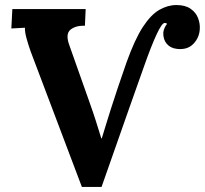

<svg xmlns="http://www.w3.org/2000/svg" viewBox="-20 -736 813 762"><path d="M305 6 102 -531Q93 -556 85.5 -583Q78 -610 79 -626L25 -623L29 -700H320L317 -634Q280 -635 259.5 -618Q239 -601 255 -557Q275 -501 295 -444Q315 -387 335 -331Q350 -289 359.5 -259Q369 -229 382 -187H384Q392 -213 400.5 -241Q409 -269 420 -303.5Q431 -338 446 -383Q461 -428 482 -488Q515 -580 547 -629Q579 -678 612.5 -697Q646 -716 680 -716Q715 -716 736 -701.5Q757 -687 765.5 -665.5Q774 -644 773 -623Q772 -588 748 -562.5Q724 -537 682 -542Q656 -545 641.5 -562.5Q627 -580 628 -607Q629 -616 633.5 -626Q638 -636 643 -641Q640 -645 634 -645Q628 -645 620 -633.5Q612 -622 601.5 -599.5Q591 -577 578 -544Q565 -511 550 -468Q522 -389 494 -310Q466 -231 438.5 -152Q411 -73 383 6Z"/></svg>

Font: Lora Italic
Style: Italic
Weight: 400
Italic angle: -3°
Designer: Olga Karpushina, Alexei Vanyashin (Cyrillic)
Foundry: Cyreal
Version: Version 2.210; ttfautohint (v1.8.1.43-b0c9)